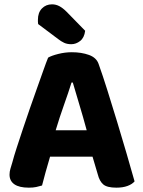

<svg xmlns="http://www.w3.org/2000/svg" viewBox="-20 -856 660 886"><path d="M407 -133H211Q200 -97 190.5 -62Q181 -27 174 0Q161 4 147 7Q133 10 113 10Q69 10 46.5 -5.5Q24 -21 24 -50Q24 -64 28 -77Q32 -90 37 -107Q44 -134 57 -174Q70 -214 85.5 -260.5Q101 -307 118 -356Q135 -405 151 -449.5Q167 -494 180 -531Q193 -568 202 -590Q217 -599 248.5 -607Q280 -615 311 -615Q356 -615 390.5 -602.5Q425 -590 435 -561Q454 -508 476 -438Q498 -368 520.5 -294Q543 -220 564 -148Q585 -76 601 -19Q590 -6 568.5 2Q547 10 517 10Q474 10 456.5 -5Q439 -20 431 -52ZM310 -475Q296 -430 275.5 -372.5Q255 -315 237 -255H380Q363 -318 345.5 -375.5Q328 -433 316 -475ZM156 -745Q155 -749 155 -755.5Q155 -762 155 -765Q155 -798 173.5 -817Q192 -836 220 -836Q238 -836 254 -827.5Q270 -819 287 -802L373 -714Q369 -682 350 -667Q331 -652 309 -652Q290 -652 276 -658.5Q262 -665 248 -676Z"/></svg>

Font: Baloo Bhaina 2
Style: Bold
Weight: 700
Designer: Yesha Goshar, Manish Minz, Shuchita Grover and Ek Type
Foundry: Ek Type
Version: Version 1.640;hotconv 1.0.111;makeotfexe 2.5.65597; ttfautoh